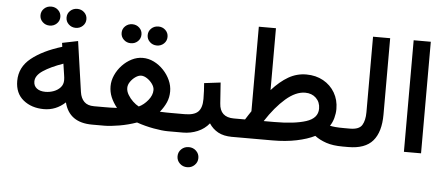

<svg xmlns="http://www.w3.org/2000/svg" viewBox="-56 -822 2699 1161"><g transform="rotate(5 1293.5 -241.0)"><path d="M308.6 -631.8Q308.6 -656.2 326.2 -672.9Q343.8 -689.5 369.1 -689.5Q394 -689.5 411.6 -672.9Q429.2 -656.2 429.2 -631.8Q429.2 -607.4 411.6 -590.8Q394 -574.2 369.1 -574.2Q343.8 -574.2 326.2 -591.1Q308.6 -607.9 308.6 -631.8ZM150.4 -631.8Q150.4 -656.2 168 -672.9Q185.5 -689.5 210.9 -689.5Q235.8 -689.5 253.4 -672.9Q271 -656.2 271 -631.8Q271 -607.4 253.4 -590.8Q235.8 -574.2 210.9 -574.2Q185.5 -574.2 168 -591.1Q150.4 -607.9 150.4 -631.8ZM518.6 0Q379.9 0 349.6 -120.1Q293 -67.9 220.2 -67.9Q145 -67.9 95 -108.4Q44.9 -148.9 44.9 -224.1Q44.9 -307.6 113.8 -362.8Q182.6 -418 298.3 -453.1L294.9 -476.6L390.6 -496.1L434.6 -190.4Q439.9 -153.3 460.7 -132.6Q481.4 -111.8 520.5 -111.8H535.6V0ZM327.1 -252.9Q327.1 -267.1 324.2 -283.7L314 -352.1Q237.8 -325.2 193.1 -295.4Q148.4 -265.6 148.4 -229.5Q148.4 -202.6 168 -187.7Q187.5 -172.9 220.2 -172.9Q246.6 -172.9 271 -182.1Q295.4 -191.4 311.3 -209.2Q327.1 -227.1 327.1 -252.9Z M806.6 -568.4Q806.6 -592.8 824.2 -609.4Q841.8 -626 867.2 -626Q892.1 -626 909.7 -609.4Q927.2 -592.8 927.2 -568.4Q927.2 -543.9 909.7 -527.3Q892.1 -510.7 867.2 -510.7Q841.8 -510.7 824.2 -527.6Q806.6 -544.4 806.6 -568.4ZM648.4 -568.4Q648.4 -592.8 666 -609.4Q683.6 -626 709 -626Q733.9 -626 751.5 -609.4Q769 -592.8 769 -568.4Q769 -543.9 751.5 -527.3Q733.9 -510.7 709 -510.7Q683.6 -510.7 666 -527.6Q648.4 -544.4 648.4 -568.4ZM971.7 -240.7Q971.7 -205.1 958.5 -174.6Q945.3 -144 920.4 -113.3Q940.9 -112.3 957 -112.1Q973.1 -111.8 985.8 -111.8H1033.2V0H978.5Q944.8 0 892.1 -9.5Q839.4 -19 788.6 -36.6Q737.8 -18.6 683.6 -9.3Q629.4 0 593.3 0H516.1V-111.8H586.4Q603 -111.8 619.6 -112.1Q636.2 -112.3 660.2 -113.8Q635.7 -144.5 622.8 -175.5Q609.9 -206.5 609.9 -241.7Q609.9 -275.4 624.8 -308.6Q639.6 -341.8 665 -368.9Q690.4 -396 722.7 -412.4Q754.9 -428.7 789.1 -428.7Q824.7 -428.7 857.4 -412.6Q890.1 -396.5 916 -369.1Q941.9 -341.8 956.8 -308.6Q971.7 -275.4 971.7 -240.7ZM789.6 -320.8Q772.9 -320.8 754.9 -308.3Q736.8 -295.9 724.1 -277.3Q711.4 -258.8 711.4 -239.7Q711.4 -219.2 723.9 -198.2Q736.3 -177.2 754.4 -160.2Q772.5 -143.1 790.5 -133.8Q820.8 -147.9 845.7 -178.5Q870.6 -209 870.6 -240.7Q870.6 -258.8 857.4 -277.3Q844.2 -295.9 825.4 -308.3Q806.6 -320.8 789.6 -320.8Z M1013.2 -111.8H1070.3Q1128.4 -111.8 1152.3 -135.5Q1176.3 -159.2 1176.3 -212.9Q1176.3 -238.8 1175 -262.5Q1173.8 -286.1 1171.9 -309.1L1271 -321.3L1279.8 -195.8Q1284.7 -111.8 1369.6 -111.8H1379.9V0H1368.7Q1316.9 0 1283.2 -18.6Q1249.5 -37.1 1228.5 -69.8Q1200.7 -35.2 1158.7 -17.6Q1116.7 0 1070.3 0H1013.2ZM1050.3 145.5Q1050.3 119.6 1068.6 102.1Q1086.9 84.5 1113.8 84.5Q1140.1 84.5 1158.4 102.1Q1176.8 119.6 1176.8 145.5Q1176.8 170.9 1158.4 188.7Q1140.1 206.5 1113.8 206.5Q1086.9 206.5 1068.6 188.7Q1050.3 170.9 1050.3 145.5Z M1783.7 -415Q1841.8 -415 1886.7 -389.9Q1931.6 -364.7 1957 -321.3Q1982.4 -277.8 1982.4 -222.7Q1982.4 -195.8 1974.9 -168Q1967.3 -140.1 1952.6 -118.7Q1965.3 -115.7 1985.1 -113.8Q2004.9 -111.8 2040 -111.8H2054.7V0H2040.5Q1980 0 1939.2 -13.9Q1898.4 -27.8 1869.6 -49.8Q1824.7 -27.3 1759.5 -13.7Q1694.3 0 1613.3 0H1360.4V-111.8H1437.5Q1445.8 -125.5 1454.6 -138.7Q1463.4 -151.9 1471.7 -164.6V-677.7H1575.7V-302.2Q1625 -356.9 1675.3 -386Q1725.6 -415 1783.7 -415ZM1786.1 -304.7Q1729 -304.7 1668.2 -252Q1607.4 -199.2 1550.8 -111.8H1614.7Q1736.3 -111.8 1807.1 -134.5Q1877.9 -157.2 1877.9 -215.8Q1877.9 -254.9 1852.3 -279.8Q1826.7 -304.7 1786.1 -304.7Z M2035.2 -111.8H2074.2Q2129.9 -111.8 2147.5 -140.9Q2165 -169.9 2165 -219.2V-677.7H2269V-214.4Q2269 -108.4 2222.4 -54.2Q2175.8 0 2073.7 0H2035.2Z M2515.6 -677.7V-0.5H2411.6V-677.7Z"/></g></svg>

Font: Vazirmatn RD UI FD Medium
Style: Regular
Weight: 500
Designer: Saber Rastikerdar
Foundry: Saber Rastikerdar
Version: Version 33.003